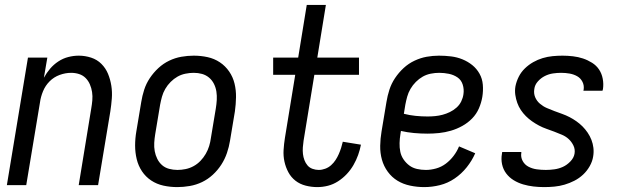

<svg xmlns="http://www.w3.org/2000/svg" viewBox="-20 -755 2540 783"><path d="M8 0 94 -520H173L159 -438Q170 -458 184.5 -475Q199 -492 218 -504.5Q237 -517 258.5 -522.5Q280 -528 301 -528Q327 -528 351.5 -520Q376 -512 393.5 -494.5Q411 -477 420.5 -454Q430 -431 434 -405.5Q438 -380 436 -353.5Q434 -327 430 -301L380 0H301L352 -312Q355 -329 356.5 -346Q358 -363 355.5 -379.5Q353 -396 346.5 -411Q340 -426 329 -437Q318 -448 302.5 -453Q287 -458 270 -458Q247 -458 223.5 -449.5Q200 -441 182.5 -423.5Q165 -406 155.5 -383Q146 -360 143 -337L87 0Z M703 8Q674 8 646.5 2Q619 -4 596.5 -19Q574 -34 559 -56.5Q544 -79 537.5 -106Q531 -133 531 -161.5Q531 -190 536 -219L556 -339Q560 -364 568 -389Q576 -414 591 -436.5Q606 -459 626 -477.5Q646 -496 670 -507.5Q694 -519 719.5 -523.5Q745 -528 770 -528Q799 -528 826.5 -522Q854 -516 876.5 -501Q899 -486 914.5 -463.5Q930 -441 936.5 -414Q943 -387 942.5 -358.5Q942 -330 938 -301L918 -181Q914 -156 905.5 -131Q897 -106 882.5 -83.5Q868 -61 848 -42.5Q828 -24 804 -12.5Q780 -1 754 3.5Q728 8 703 8ZM704 -62Q720 -62 737 -65.5Q754 -69 769.5 -77.5Q785 -86 797.5 -99Q810 -112 819 -127.5Q828 -143 833 -159.5Q838 -176 840 -192L860 -312Q863 -330 864 -347.5Q865 -365 862.5 -381.5Q860 -398 852.5 -413Q845 -428 832.5 -438.5Q820 -449 804 -453.5Q788 -458 770 -458Q754 -458 736.5 -454.5Q719 -451 704 -442.5Q689 -434 676 -421Q663 -408 654 -392.5Q645 -377 640.5 -360.5Q636 -344 633 -328L613 -208Q610 -190 609 -172.5Q608 -155 611 -138.5Q614 -122 621.5 -107Q629 -92 641 -81.5Q653 -71 669.5 -66.5Q686 -62 704 -62Z M1274 8Q1250 8 1226.5 2Q1203 -4 1185 -18Q1167 -32 1156 -52.5Q1145 -73 1140 -96Q1135 -119 1136.5 -143.5Q1138 -168 1142 -193L1184 -450H1094V-520H1196L1231 -735H1309L1274 -520H1444V-450H1262L1218 -181Q1216 -168 1215 -154Q1214 -140 1215.5 -127Q1217 -114 1221.5 -102Q1226 -90 1234 -80.5Q1242 -71 1254.5 -66.5Q1267 -62 1280 -62Q1293 -62 1306.5 -67Q1320 -72 1330.5 -81.5Q1341 -91 1348.5 -102.5Q1356 -114 1361.5 -126.5Q1367 -139 1371 -151.5Q1375 -164 1378 -177L1452 -165Q1448 -144 1440.5 -123Q1433 -102 1421.5 -82Q1410 -62 1394 -45Q1378 -28 1358.5 -15.5Q1339 -3 1317.5 2.5Q1296 8 1274 8Z M1710 8Q1681 8 1652.5 2Q1624 -4 1601 -18Q1578 -32 1561.5 -54.5Q1545 -77 1537.5 -104Q1530 -131 1530.5 -160.5Q1531 -190 1536 -219L1556 -339Q1560 -364 1568 -389Q1576 -414 1591 -436.5Q1606 -459 1626 -477.5Q1646 -496 1670.5 -507.5Q1695 -519 1720 -523.5Q1745 -528 1770 -528Q1795 -528 1819.5 -525Q1844 -522 1866 -513Q1888 -504 1906 -489.5Q1924 -475 1935.5 -454.5Q1947 -434 1949 -409.5Q1951 -385 1947 -360Q1943 -336 1933 -313Q1923 -290 1905.5 -272Q1888 -254 1865.5 -241.5Q1843 -229 1819 -222Q1795 -215 1771 -212.5Q1747 -210 1724 -210Q1696 -210 1668.5 -212.5Q1641 -215 1615 -221L1613 -208Q1610 -190 1609.5 -171.5Q1609 -153 1612.5 -136Q1616 -119 1626 -104.5Q1636 -90 1649.5 -80Q1663 -70 1680.5 -66Q1698 -62 1717 -62Q1737 -62 1758.5 -68Q1780 -74 1798 -87.5Q1816 -101 1830 -119.5Q1844 -138 1852 -158L1918 -130Q1905 -100 1883.5 -73Q1862 -46 1834 -27Q1806 -8 1774 0Q1742 8 1710 8ZM1724 -280Q1739 -280 1754.5 -281.5Q1770 -283 1785 -287Q1800 -291 1814.5 -298Q1829 -305 1841.5 -316Q1854 -327 1861 -341.5Q1868 -356 1870 -371Q1873 -391 1867 -410Q1861 -429 1845.5 -439.5Q1830 -450 1810.5 -454Q1791 -458 1771 -458Q1754 -458 1736.5 -454.5Q1719 -451 1704 -442.5Q1689 -434 1676 -421Q1663 -408 1654 -392.5Q1645 -377 1640.5 -360.5Q1636 -344 1633 -328L1627 -291Q1650 -285 1674.5 -282.5Q1699 -280 1724 -280Z M2199 8Q2177 8 2155.5 5.5Q2134 3 2113.5 -3Q2093 -9 2075 -20Q2057 -31 2044.5 -47.5Q2032 -64 2027.5 -85Q2023 -106 2027 -128L2028 -135H2106V-132Q2103 -114 2111.5 -98.5Q2120 -83 2135.5 -75Q2151 -67 2169 -64.5Q2187 -62 2206 -62Q2223 -62 2241 -64.5Q2259 -67 2275.5 -74.5Q2292 -82 2306 -96.5Q2320 -111 2323 -128Q2326 -146 2318.5 -161.5Q2311 -177 2299 -188Q2287 -199 2271.5 -205.5Q2256 -212 2240.5 -218Q2225 -224 2209 -229.5Q2193 -235 2178 -243Q2163 -251 2149.5 -260.5Q2136 -270 2124.5 -281.5Q2113 -293 2104 -306.5Q2095 -320 2089.5 -335.5Q2084 -351 2081.5 -368Q2079 -385 2082 -403Q2086 -423 2095.5 -442Q2105 -461 2120.5 -476Q2136 -491 2154.5 -501.5Q2173 -512 2193 -518Q2213 -524 2233.5 -526Q2254 -528 2274 -528Q2295 -528 2316.5 -525.5Q2338 -523 2357.5 -516.5Q2377 -510 2394.5 -499Q2412 -488 2423 -471.5Q2434 -455 2438 -434Q2442 -413 2439 -392L2437 -385H2359L2360 -388Q2363 -406 2355.5 -421Q2348 -436 2334 -444Q2320 -452 2303 -455Q2286 -458 2268 -458Q2252 -458 2235 -455.5Q2218 -453 2202 -445Q2186 -437 2173.5 -423Q2161 -409 2159 -392Q2156 -374 2162.5 -358.5Q2169 -343 2182 -332Q2195 -321 2210 -314.5Q2225 -308 2241 -302Q2257 -296 2272.5 -290.5Q2288 -285 2302.5 -277.5Q2317 -270 2330.5 -260.5Q2344 -251 2355.5 -239.5Q2367 -228 2376.5 -214Q2386 -200 2392 -184.5Q2398 -169 2400 -152Q2402 -135 2399 -117Q2396 -97 2385 -77.5Q2374 -58 2358 -43Q2342 -28 2322.5 -18Q2303 -8 2282.5 -2Q2262 4 2241 6Q2220 8 2199 8Z"/></svg>

Font: Iosevka
Style: Italic
Weight: 400
Italic angle: -9°
Monospace: yes
Designer: Belleve Invis
Foundry: Belleve Invis
Version: Version 32.5.0; ttfautohint (v1.8.4)